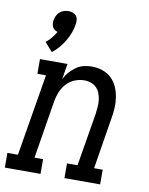

<svg xmlns="http://www.w3.org/2000/svg" viewBox="-112 -838 699 901"><g transform="rotate(10 237.0 -387.5)"><path d="M97 -572 60 -614Q74 -625 86 -639.5Q98 -654 107 -670Q99 -672 92.5 -677Q86 -682 82.5 -689Q79 -696 78.5 -704.5Q78 -713 79 -721Q81 -732 86 -742.5Q91 -753 99.5 -760.5Q108 -768 119 -771.5Q130 -775 141 -775Q152 -775 162 -771.5Q172 -768 178 -760.5Q184 -753 185.5 -742.5Q187 -732 185 -721Q182 -700 174.5 -679.5Q167 -659 155.5 -639.5Q144 -620 129.5 -603Q115 -586 97 -572ZM-26 0V-70H24L89 -460H48V-530H179L167 -456Q176 -474 189.5 -489.5Q203 -505 220 -517Q237 -529 256.5 -533.5Q276 -538 295 -538Q321 -538 345.5 -529.5Q370 -521 388 -504Q406 -487 416 -464Q426 -441 430 -415.5Q434 -390 432.5 -363.5Q431 -337 426 -311L387 -70H428V0H258V-70H308L350 -322Q352 -339 353.5 -356Q355 -373 353 -389Q351 -405 345.5 -420Q340 -435 329 -446Q318 -457 303 -462.5Q288 -468 271 -468Q248 -468 225.5 -459Q203 -450 186.5 -432Q170 -414 161 -392Q152 -370 148 -347L103 -70H144V0Z"/></g></svg>

Font: Iosevka Curly Slab Oblique
Style: Regular
Weight: 400
Italic angle: -9°
Monospace: yes
Designer: Belleve Invis
Foundry: Belleve Invis
Version: Version 11.1.0; ttfautohint (v1.8.3)